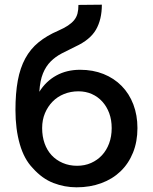

<svg xmlns="http://www.w3.org/2000/svg" viewBox="-20 -784 653 820"><path d="M307 16Q256 16 208 -2.5Q160 -21 120 -66Q83 -104 64.5 -168.5Q46 -233 46 -314Q46 -386 56 -440Q66 -494 88 -534.5Q110 -575 145 -603.5Q180 -632 229 -653Q254 -664 270.5 -675Q287 -686 297 -698.5Q307 -711 311 -726.5Q315 -742 315 -763L415 -764Q415 -701 390 -657.5Q365 -614 302 -585Q271 -570 244 -556Q217 -542 196.5 -521.5Q176 -501 163.5 -470.5Q151 -440 148 -392Q176 -437 220.5 -461.5Q265 -486 322 -486Q377 -486 422 -468Q467 -450 499.5 -417Q532 -384 549.5 -338Q567 -292 567 -237Q567 -179 548 -132Q529 -85 494.5 -52Q460 -19 412 -1.5Q364 16 307 16ZM309 -76Q342 -76 369 -88Q396 -100 415.5 -121Q435 -142 446 -171.5Q457 -201 457 -237Q457 -272 446.5 -300.5Q436 -329 417 -350Q398 -371 372 -382.5Q346 -394 315 -394Q282 -394 253.5 -382.5Q225 -371 204.5 -350Q184 -329 172 -300.5Q160 -272 160 -237Q160 -201 170.5 -171.5Q181 -142 200.5 -121Q220 -100 248 -88Q276 -76 309 -76Z"/></svg>

Font: Geist Med
Style: Regular
Weight: 400
Designer: Basement.studio, Andrés Briganti, Mateo Zaragoza
Foundry: Basement.studio, Vercel, Andrés Briganti, Guido Ferreyra, Mateo Zaragoza
Version: Version 1.401